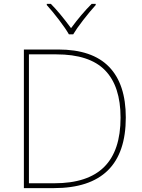

<svg xmlns="http://www.w3.org/2000/svg" viewBox="-20 -969 732 989"><path d="M257 0H103V-714H280Q455 -714 541.5 -625Q628 -536 628 -364Q628 0 257 0ZM270 -689H129V-25H260Q432 -25 516.5 -109Q601 -193 601 -363Q601 -525 521 -607Q441 -689 270 -689ZM473 -943Q443 -910 408.5 -865.5Q374 -821 357 -792H335Q318 -822 284 -866.5Q250 -911 221 -943V-949H242Q287 -904 346 -824Q399 -896 452 -949H473Z"/></svg>

Font: Noto Sans UI Thin
Style: Regular
Weight: 250
Designer: Monotype Design Team
Foundry: Monotype Imaging Inc.
Version: Version 1.001